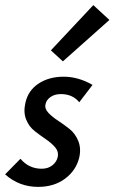

<svg xmlns="http://www.w3.org/2000/svg" viewBox="-23 -725 448 751"><path d="M223 -485 176 -528 342 -705 405 -647ZM126 6Q52 6 -3 -43L57 -104Q90 -65 140 -65Q165 -65 182 -78.5Q199 -92 203 -112Q207 -132 193 -148.5Q179 -165 157 -180Q135 -195 113 -212Q91 -229 79.5 -257Q68 -285 76 -321Q86 -370 127 -397.5Q168 -425 226 -425Q283 -425 339 -393L287 -325Q261 -357 215 -357Q191 -357 174.5 -345.5Q158 -334 155 -317Q151 -300 166 -284Q181 -268 204 -253Q227 -238 249 -220.5Q271 -203 283 -174Q295 -145 287 -109Q275 -59 232 -26.5Q189 6 126 6Z"/></svg>

Font: EauTestInfant Semibold
Style: Italic
Weight: 600
Italic angle: -12°
Designer: Christian Thalmann (Catharsis Fonts)
Version: Version 0.001;PS 000.001;hotconv 1.0.88;makeotf.lib2.5.64775